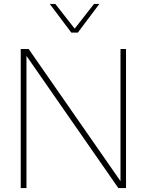

<svg xmlns="http://www.w3.org/2000/svg" viewBox="-20 -952 743 972"><path d="M483 -932 374 -787H341L232 -932H260L358 -807L456 -932ZM85 0V-704H125L590 -35V-704H618V0H579L114 -669V0Z"/></svg>

Font: Prodigy Sans ExtraLight
Style: Regular
Weight: 200
Designer: Wei Huang
Foundry: Wei Huang
Version: Version 1.003; ttfautohint (v1.8.3)